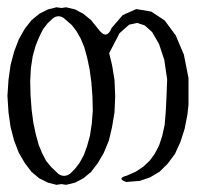

<svg xmlns="http://www.w3.org/2000/svg" viewBox="-35 -519 555 527"><path d="M-14.6 -255.9 -11.7 -299.8 -5.9 -340.8 3.9 -377.9 16.6 -411.1 33.2 -440.4 51.8 -463.9 73.2 -481.4 96.7 -493.2 120.1 -499 133.8 -497.1 146.5 -499 170.9 -493.2 193.4 -481.4 214.8 -463.9 239.3 -433.6Q258.8 -411.1 271.5 -442.4L301.8 -477.5L338.9 -494.1L379.9 -487.3L417 -462.9L447.3 -421.9L469.7 -369.1L482.4 -304.7V-231.4L479.5 -205.1L471.7 -165L460 -128.9L445.3 -96.7L425.8 -70.3L403.3 -47.9L377 -32.2L348.6 -22.5L311.5 -19.5Q284.2 -29.3 313.5 -37.1L337.9 -47.9L358.4 -61.5L376 -78.1L389.6 -96.7L401.4 -119.1L410.2 -145.5L417 -176.8L419.9 -211.9L421.9 -251L423.8 -300.8L416 -354.5L401.4 -398.4L382.8 -430.7L362.3 -449.2L341.8 -456.1L319.3 -451.2L293 -427.7L264.6 -373L272.5 -340.8L279.3 -299.8L281.2 -254.9L279.3 -210.9L272.5 -169.9L263.7 -132.8L250 -99.6L233.4 -71.3L214.8 -46.9L193.4 -29.3L170.9 -17.6L146.5 -11.7L133.8 -13.7L120.1 -11.7L96.7 -17.6L73.2 -29.3L51.8 -46.9L33.2 -71.3L16.6 -99.6L3.9 -132.8L-5.9 -169.9L-11.7 -210.9ZM139.6 -469.7Q125 -479.5 110.4 -468.8L95.7 -455.1L83 -438.5L72.3 -417L62.5 -392.6L54.7 -364.3L49.8 -332L47.9 -295.9L48.8 -257.8L51.8 -217.8L56.6 -181.6L63.5 -149.4L71.3 -121.1L81.1 -97.7L91.8 -77.1L105.5 -60.5L126 -41Q141.6 -31.2 157.2 -42L170.9 -55.7L183.6 -72.3L195.3 -93.8L204.1 -118.2L211.9 -146.5L216.8 -178.7L219.7 -214.8L218.8 -252.9L215.8 -293L210.9 -329.1L204.1 -361.3L196.3 -389.6L186.5 -413.1L174.8 -433.6L162.1 -450.2Z"/></svg>

Font: B2 Hana
Style: Regular
Weight: 500
Version: 2020-08-05; (max)